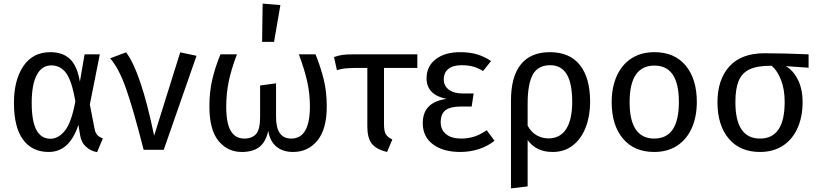

<svg xmlns="http://www.w3.org/2000/svg" viewBox="-20 -827 4511 1060"><path d="M421 -376 447 -527H531L476 -250L502 -116Q506 -95 516 -83Q526 -71 548 -63L516 13Q481 7 454.5 -17Q428 -41 422 -82L413 -138Q364 12 249 12Q157 12 107 -56.5Q57 -125 57 -259Q57 -385 109 -462Q161 -539 258 -539Q326 -539 366 -501.5Q406 -464 421 -376ZM155 -259Q155 -158 181 -109.5Q207 -61 259 -61Q302 -61 338 -105Q374 -149 396 -267Q377 -380 345.5 -423Q314 -466 263 -466Q211 -466 183 -413Q155 -360 155 -259Z M831 -78 975 -538 1065 -519 884 0H773Q716 -224 676 -337.5Q636 -451 588 -505L676 -538Q757 -433 831 -78Z M1784 -239Q1784 -113 1732 -50.5Q1680 12 1598 12Q1542 12 1506 -17.5Q1470 -47 1461 -105Q1448 -44 1412.5 -16Q1377 12 1315 12Q1236 12 1186 -49.5Q1136 -111 1136 -239Q1136 -322 1152.5 -390.5Q1169 -459 1197 -527H1288Q1256 -442 1242.5 -376Q1229 -310 1229 -238Q1229 -147 1254 -104.5Q1279 -62 1329 -62Q1371 -62 1393.5 -87Q1416 -112 1416 -181V-355L1504 -367V-181Q1504 -62 1588 -62Q1691 -62 1691 -240Q1691 -309 1676.5 -375Q1662 -441 1630 -527H1722Q1750 -458 1767 -389.5Q1784 -321 1784 -239ZM1528 -799 1493 -596H1427L1430 -807Z M2100 -452V-141Q2100 -103 2110 -86Q2120 -69 2146 -57L2117 12Q2056 -3 2032 -34.5Q2008 -66 2008 -129V-452H1939Q1900 -451 1882.5 -449Q1865 -447 1840 -440L1824 -512Q1850 -521 1871.5 -524Q1893 -527 1931 -527H2284V-452Z M2691 -490 2647 -435Q2619 -452 2591.5 -459.5Q2564 -467 2529 -467Q2481 -467 2455.5 -446.5Q2430 -426 2430 -388Q2430 -353 2458 -332Q2486 -311 2534 -311H2595L2584 -239H2528Q2466 -239 2439.5 -218.5Q2413 -198 2413 -151Q2413 -111 2442.5 -86.5Q2472 -62 2526 -62Q2566 -62 2600 -73.5Q2634 -85 2667 -108L2710 -50Q2673 -20 2624 -4Q2575 12 2521 12Q2427 12 2370.5 -30Q2314 -72 2314 -147Q2314 -264 2446 -281Q2335 -303 2335 -395Q2335 -461 2385.5 -500Q2436 -539 2520 -539Q2574 -539 2615 -526.5Q2656 -514 2691 -490Z M3238 -264Q3238 -188 3214 -125Q3190 -62 3143.5 -25Q3097 12 3031 12Q2940 12 2893 -54V202L2801 213V-271Q2801 -404 2855.5 -471.5Q2910 -539 3016 -539Q3125 -539 3181.5 -468Q3238 -397 3238 -264ZM3139 -264Q3139 -368 3108.5 -417.5Q3078 -467 3018 -467Q2950 -467 2921.5 -415Q2893 -363 2893 -256V-133Q2912 -98 2942 -80.5Q2972 -63 3009 -63Q3072 -63 3105.5 -114.5Q3139 -166 3139 -264Z M3827 -264Q3827 -182 3799 -119.5Q3771 -57 3718 -22.5Q3665 12 3592 12Q3481 12 3419 -62Q3357 -136 3357 -263Q3357 -345 3385 -407.5Q3413 -470 3466 -504.5Q3519 -539 3593 -539Q3704 -539 3765.5 -465Q3827 -391 3827 -264ZM3456 -263Q3456 -62 3592 -62Q3728 -62 3728 -264Q3728 -465 3593 -465Q3456 -465 3456 -263Z M4444 -453 4318 -462Q4359 -439 4385 -387Q4411 -335 4411 -264Q4411 -182 4383 -119.5Q4355 -57 4302 -22.5Q4249 12 4176 12Q4065 12 4003 -62Q3941 -136 3941 -263Q3941 -387 4006.5 -460Q4072 -533 4201 -533Q4308 -533 4444 -527ZM4312 -264Q4312 -335 4291.5 -386.5Q4271 -438 4240 -464H4235Q4160 -464 4118 -444Q4076 -424 4058 -380.5Q4040 -337 4040 -263Q4040 -62 4176 -62Q4312 -62 4312 -264Z"/></svg>

Font: Fira GO
Style: Regular
Weight: 400
Designer: Carrois Corporate
Foundry: Carrois Corporate GbR
Version: Version 0.300